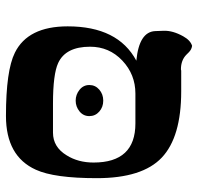

<svg xmlns="http://www.w3.org/2000/svg" viewBox="-30 -602 633 612"><g transform="rotate(90 286.0 -295.5)"><path d="M63.5 -195.3Q63.5 -355.5 172.9 -414.1Q80.6 -422.9 78.6 -474.6L77.6 -501.5Q76.7 -530.3 95.2 -563.5Q107.9 -586.4 125.5 -591.8Q137.2 -590.3 146 -581.5L153.8 -573.7Q171.4 -556.2 200.7 -556.2L204.6 -557.1H236.3H270.5Q416.5 -557.1 481.9 -495.1Q547.4 -433.1 547.4 -288.1Q547.4 -152.3 520.5 -93.8Q477.5 1.5 349.1 1.5Q204.6 1.5 147.5 -26.9Q63.5 -68.4 63.5 -195.3ZM128.4 -266.6Q128.4 -189 180.2 -165Q215.8 -148.4 309.6 -148.4H402.3Q448.2 -148.4 474.6 -191.9Q497.6 -228.5 497.6 -277.8Q497.6 -411.1 373 -411.1H277.8Q216.8 -411.1 172.6 -369.4Q128.4 -327.6 128.4 -266.6ZM265.1 -295.9Q279.8 -308.6 300.3 -308.6Q320.8 -308.6 335.2 -295.9Q349.6 -283.2 349.6 -264.2Q349.6 -245.1 334.5 -232.9Q319.3 -220.7 300.3 -220.7Q281.2 -220.7 265.9 -232.9Q250.5 -245.1 250.5 -264.2Q250.5 -283.2 265.1 -295.9Z"/></g></svg>

Font: Accordance
Style: Bold
Weight: 700
Version: Version 1.2 (build January 31, 2020) Miklal Software Solutio